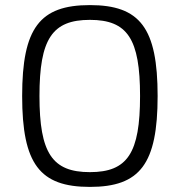

<svg xmlns="http://www.w3.org/2000/svg" viewBox="-20 -722 706 754"><path d="M333 -702C136 -702 67 -612 67 -345C67 -78 136 12 333 12C530 12 599 -78 599 -345C599 -612 530 -702 333 -702ZM333 -644C481 -644 530 -569 530 -345C530 -121 481 -46 333 -46C185 -46 135 -121 135 -345C135 -569 185 -644 333 -644Z"/></svg>

Font: SnT
Style: Regular
Weight: 300
Designer: Natanael Gama
Version: Version 1.001;PS 001.001;hotconv 1.0.70;makeotf.lib2.5.58329